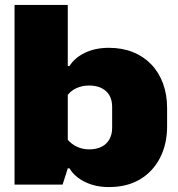

<svg xmlns="http://www.w3.org/2000/svg" viewBox="-20 -749 721 779"><path d="M422 10Q367 10 324.5 -11Q282 -32 262 -66H255L234 0H39V-729H255V-481H262Q282 -514 324 -534.5Q366 -555 422 -555Q476 -555 519.5 -537.5Q563 -520 594 -487.5Q625 -455 641.5 -410Q658 -365 658 -310V-237Q658 -164 629 -108Q600 -52 547.5 -21Q495 10 422 10ZM342 -143Q371 -143 392 -153.5Q413 -164 424 -184Q435 -204 435 -230V-315Q435 -343 424 -362Q413 -381 392 -391.5Q371 -402 342 -402Q314 -402 291.5 -392Q269 -382 255 -364V-182Q269 -165 291.5 -154Q314 -143 342 -143Z"/></svg>

Font: Hubot Sans Condensed ExtraLight Black
Style: Regular
Weight: 900
Version: Version 2.000